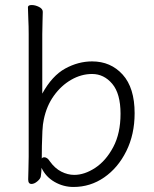

<svg xmlns="http://www.w3.org/2000/svg" viewBox="-20 -728 613 763"><path d="M94 -593Q94 -624 92.5 -653Q91 -682 91 -699Q91 -708 106 -708Q120 -708 135 -700.5Q150 -693 150 -681Q150 -669 149 -643.5Q148 -618 148 -592V-356Q187 -427 239 -455.5Q291 -484 346 -484Q420 -484 467.5 -431.5Q515 -379 515 -278Q515 -194 482 -127.5Q449 -61 394 -23Q339 15 272 15Q232 15 197 -5Q162 -25 145 -61Q145 -47 142 -26Q140 -17 128 -7Q116 3 105 3Q92 3 92 -15Q92 -27 93 -53.5Q94 -80 94 -106ZM154 -253Q150 -236 148.5 -207Q147 -178 146.5 -148.5Q146 -119 146 -98Q149 -103 156 -103Q168 -103 178 -87Q198 -59 223.5 -46Q249 -33 275 -33Q316 -33 358.5 -61Q401 -89 430 -143.5Q459 -198 459 -276Q459 -356 426 -395Q393 -434 346 -434Q303 -434 263 -411Q223 -388 194 -347.5Q165 -307 154 -253Z"/></svg>

Font: Moon Stars Kai T Light
Style: Regular
Weight: 300
Designer: GuiWonder
Version: Version 1.101